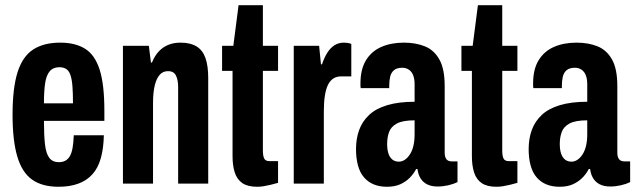

<svg xmlns="http://www.w3.org/2000/svg" viewBox="-20 -702 2430 734"><path d="M204 12Q141 12 102.5 -15.5Q64 -43 46 -104Q28 -165 28 -263Q28 -365 47 -425.5Q66 -486 106.5 -512.5Q147 -539 210 -539Q268 -539 305.5 -515.5Q343 -492 361 -435.5Q379 -379 379 -279V-240H148Q148 -185 152 -150Q156 -115 168.5 -98.5Q181 -82 205 -82Q219 -82 229.5 -87.5Q240 -93 247 -105Q254 -117 257.5 -137Q261 -157 262 -185H377Q376 -135 365.5 -97.5Q355 -60 333.5 -36Q312 -12 279.5 0Q247 12 204 12ZM148 -307H259Q259 -345 257 -371.5Q255 -398 249.5 -414.5Q244 -431 233.5 -438Q223 -445 207 -445Q183 -445 170 -429.5Q157 -414 152.5 -383.5Q148 -353 148 -307Z M450 0V-527H549L557 -463H561Q572 -490 588 -506.5Q604 -523 624.5 -531Q645 -539 670 -539Q708 -539 731.5 -524.5Q755 -510 765.5 -480Q776 -450 776 -404V0H661V-370Q661 -383 659 -393.5Q657 -404 653 -412.5Q649 -421 641.5 -425.5Q634 -430 622 -430Q603 -430 590.5 -416Q578 -402 571.5 -375Q565 -348 565 -307V0Z M963 12Q927 12 906.5 -2Q886 -16 877.5 -42.5Q869 -69 869 -105V-431H829V-527H872L892 -682H985V-527H1043V-431H985V-127Q985 -106 990 -96Q995 -86 1010 -86H1043V-3Q1029 1 1014.5 4.5Q1000 8 987.5 10Q975 12 963 12Z M1103 0V-527H1200L1207 -456H1211Q1220 -483 1232 -501.5Q1244 -520 1259.5 -529.5Q1275 -539 1294 -539Q1301 -539 1308.5 -538Q1316 -537 1323 -534V-410H1284Q1267 -410 1254.5 -402Q1242 -394 1234 -378Q1226 -362 1222 -336.5Q1218 -311 1218 -276V0Z M1459 12Q1431 12 1409 3Q1387 -6 1371.5 -24Q1356 -42 1348.5 -69.5Q1341 -97 1341 -132Q1341 -172 1353 -205Q1365 -238 1391 -262.5Q1417 -287 1460.5 -300Q1504 -313 1565 -313V-379Q1565 -399 1560 -413Q1555 -427 1544 -435Q1533 -443 1518 -443Q1497 -443 1486 -433.5Q1475 -424 1471.5 -408.5Q1468 -393 1468 -374V-365H1359Q1358 -369 1358 -373.5Q1358 -378 1358 -383Q1358 -437 1379 -471.5Q1400 -506 1437.5 -522.5Q1475 -539 1524 -539Q1569 -539 1604 -525Q1639 -511 1659.5 -475Q1680 -439 1680 -373V-118Q1680 -102 1686.5 -93.5Q1693 -85 1707 -85H1729V-6Q1713 2 1693 6.5Q1673 11 1653 11Q1629 11 1612.5 2.5Q1596 -6 1587 -21.5Q1578 -37 1576 -56H1571Q1561 -37 1546 -22Q1531 -7 1510 2.5Q1489 12 1459 12ZM1505 -84Q1517 -84 1528 -91.5Q1539 -99 1547.5 -112.5Q1556 -126 1560.5 -145Q1565 -164 1565 -189V-242Q1520 -242 1497.5 -230Q1475 -218 1467.5 -197.5Q1460 -177 1460 -152Q1460 -130 1465 -115Q1470 -100 1480 -92Q1490 -84 1505 -84Z M1878 12Q1842 12 1821.5 -2Q1801 -16 1792.5 -42.5Q1784 -69 1784 -105V-431H1744V-527H1787L1807 -682H1900V-527H1958V-431H1900V-127Q1900 -106 1905 -96Q1910 -86 1925 -86H1958V-3Q1944 1 1929.5 4.5Q1915 8 1902.5 10Q1890 12 1878 12Z M2119 12Q2091 12 2069 3Q2047 -6 2031.5 -24Q2016 -42 2008.5 -69.5Q2001 -97 2001 -132Q2001 -172 2013 -205Q2025 -238 2051 -262.5Q2077 -287 2120.5 -300Q2164 -313 2225 -313V-379Q2225 -399 2220 -413Q2215 -427 2204 -435Q2193 -443 2178 -443Q2157 -443 2146 -433.5Q2135 -424 2131.5 -408.5Q2128 -393 2128 -374V-365H2019Q2018 -369 2018 -373.5Q2018 -378 2018 -383Q2018 -437 2039 -471.5Q2060 -506 2097.5 -522.5Q2135 -539 2184 -539Q2229 -539 2264 -525Q2299 -511 2319.5 -475Q2340 -439 2340 -373V-118Q2340 -102 2346.5 -93.5Q2353 -85 2367 -85H2389V-6Q2373 2 2353 6.5Q2333 11 2313 11Q2289 11 2272.5 2.5Q2256 -6 2247 -21.5Q2238 -37 2236 -56H2231Q2221 -37 2206 -22Q2191 -7 2170 2.5Q2149 12 2119 12ZM2165 -84Q2177 -84 2188 -91.5Q2199 -99 2207.5 -112.5Q2216 -126 2220.5 -145Q2225 -164 2225 -189V-242Q2180 -242 2157.5 -230Q2135 -218 2127.5 -197.5Q2120 -177 2120 -152Q2120 -130 2125 -115Q2130 -100 2140 -92Q2150 -84 2165 -84Z"/></svg>

Font: Archivo ExtraCondensed
Style: Bold
Weight: 700
Width: 2
Designer: Hector Gatti
Foundry: Omnibus-Type
Version: Version 2.001